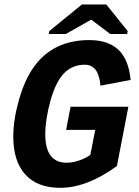

<svg xmlns="http://www.w3.org/2000/svg" viewBox="-20 -853 640 882"><path d="M256.8 9.8Q151.4 9.8 96.2 -51.5Q41 -112.8 41 -224.6Q41 -303.2 67.6 -396.2Q94.2 -489.3 138.2 -549.1Q182.1 -608.9 245.1 -638.9Q308.1 -668.9 390.1 -668.9Q477.5 -668.9 524.4 -624Q571.3 -579.1 580.1 -485.8L441.4 -459.5Q433.6 -555.7 369.6 -555.7Q312.5 -555.7 274.2 -516.4Q235.8 -477.1 211.9 -390.6Q188 -304.2 188 -235.8Q188 -105.5 286.6 -105.5Q313.5 -105.5 344.2 -116Q375 -126.5 395 -141.6L417.5 -256.3H283.7L304.2 -362.8H569.8L517.1 -90.3Q379.4 9.8 256.8 9.8ZM566.4 -710.4 564 -696.8H486.3L399.9 -762.2H397.9L282.2 -696.8H204.1L206.5 -710.4L356.4 -832.5H468.3Z"/></svg>

Font: Cousine
Style: Bold Italic
Weight: 700
Italic angle: -12°
Monospace: yes
Designer: Steve Matteson
Foundry: Ascender Corporation
Version: Version 1.20